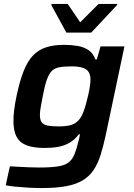

<svg xmlns="http://www.w3.org/2000/svg" viewBox="-20 -745 678 972"><path d="M191 207Q158 207 123 205Q88 203 58 200Q28 197 9 193L30 97Q50 98 76 99.5Q102 101 129.5 102Q157 103 180 103Q238 103 273 97.5Q308 92 327 77.5Q346 63 357 36Q368 9 378 -33Q380 -41 382 -49.5Q384 -58 385 -65H379Q358 -37 331.5 -22Q305 -7 274 -1.5Q243 4 207 4Q152 4 117 -8.5Q82 -21 65 -51Q48 -81 48 -133Q48 -159 52 -190.5Q56 -222 64 -260Q80 -336 100 -386Q120 -436 147.5 -464.5Q175 -493 213.5 -505.5Q252 -518 304 -518Q340 -518 372.5 -512.5Q405 -507 428.5 -491Q452 -475 463 -444H470L489 -510H610L515 -60Q503 -4 489 40Q475 84 454 115.5Q433 147 399.5 167.5Q366 188 315.5 197.5Q265 207 191 207ZM279 -105Q307 -105 327 -109Q347 -113 361 -122Q375 -131 385 -145Q393 -155 400.5 -174Q408 -193 414.5 -216Q421 -239 426.5 -263Q432 -287 435 -308Q438 -329 438 -342Q438 -379 415.5 -394Q393 -409 344 -409Q305 -409 280.5 -404.5Q256 -400 241.5 -385Q227 -370 216.5 -339.5Q206 -309 196 -256Q190 -225 186 -202Q182 -179 182 -163Q182 -138 191.5 -125.5Q201 -113 222.5 -109Q244 -105 279 -105ZM316 -580 240 -719 241 -725H323L386 -632L479 -725H574L572 -719L442 -580Z"/></svg>

Font: Saira SemiExpanded SemiBold
Style: Italic
Weight: 600
Width: 6
Italic angle: -12°
Designer: Hector Gatti with collaboration of the Omnibus-Type team
Foundry: Omnibus-Type
Version: Version 1.101